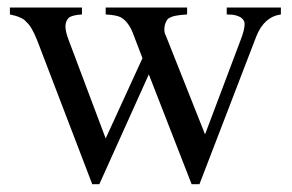

<svg xmlns="http://www.w3.org/2000/svg" viewBox="-20 -467 763 502"><path d="M714.4 -429.2Q670.9 -423.3 650.4 -372.6L501.5 14.6H481L369.1 -272.5L239.7 14.6H221.2L77.1 -361.8Q69.8 -379.9 63 -391.6Q56.2 -403.3 48.8 -409.7Q43.5 -416.5 32.2 -421.4Q21 -426.3 5.9 -429.2V-447.3H194.3V-429.2Q168.5 -427.7 159.7 -420.4Q151.4 -412.1 151.1 -398.4Q150.9 -384.8 159.7 -361.8L256.3 -105L352.5 -314.9L327.1 -381.3Q315.4 -410.2 296.4 -421.4Q285.2 -427.7 256.3 -429.2V-447.3H469.2V-429.2Q451.2 -428.2 439 -425.8Q426.8 -423.3 419.4 -418Q416.5 -415 414.1 -409.9Q411.6 -404.8 410.4 -398.4Q409.2 -392.1 409.9 -385.3Q410.6 -378.4 414.1 -372.6L516.1 -115.7L608.9 -361.8Q619.6 -389.2 619.6 -404.3Q619.6 -407.2 618.2 -411.4Q616.7 -415.5 611.8 -419.7Q606.9 -423.8 597.7 -426.5Q588.4 -429.2 572.8 -429.2V-447.3H714.4Z"/></svg>

Font: Doulos SIL Viet
Style: Regular
Weight: 400
Designer: Walt Agee, Victor Gaultney, Peter Martin, Debbi Hosken, Becca Hirsbrunner
Foundry: SIL International
Version: Version 5.000